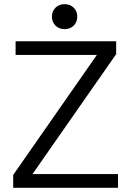

<svg xmlns="http://www.w3.org/2000/svg" viewBox="-20 -897 622 917"><path d="M534.8 -700V-638.5L135.2 -65.5H543.5V0H43V-61.5L442.5 -634.5H54.5V-700ZM228 -817.5Q228 -843.5 245.2 -860.4Q262.5 -877.2 288.5 -877.2Q314.5 -877.2 331.8 -860.4Q349 -843.5 349 -817.5Q349 -791.5 331.8 -774.6Q314.5 -757.8 288.5 -757.8Q262.5 -757.8 245.2 -774.6Q228 -791.5 228 -817.5Z"/></svg>

Font: Space Grotesk Variable
Style: Regular
Weight: 400
Designer: Florian Karsten (Space Grotesk), Colophon Foundry (Space Mono)
Foundry: Florian Karsten
Version: Version 1.106